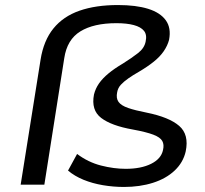

<svg xmlns="http://www.w3.org/2000/svg" viewBox="-20 -733 814 762"><path d="M472 9Q430 9 388.5 2Q347 -5 311.5 -19.5Q276 -34 250 -56L286 -122Q330 -89 381 -76Q432 -63 479 -63Q540 -63 580 -83Q620 -103 627 -138Q632 -159 624 -173.5Q616 -188 588.5 -198.5Q561 -209 507 -219Q422 -234 381.5 -265Q341 -296 353 -358Q359 -382 373 -402Q387 -422 410.5 -441.5Q434 -461 468 -481Q503 -503 528 -522.5Q553 -542 558 -568Q564 -595 551.5 -610.5Q539 -626 511 -633.5Q483 -641 442 -641Q352 -641 299 -608.5Q246 -576 235 -502L156 0H62L141 -496Q153 -572 192 -620Q231 -668 295.5 -690.5Q360 -713 448 -713Q520 -713 568 -698Q616 -683 638 -652.5Q660 -622 651 -575Q645 -552 630 -530Q615 -508 590 -488Q565 -468 531 -448Q508 -435 489.5 -422Q471 -409 459.5 -396.5Q448 -384 445 -367Q440 -343 450.5 -328.5Q461 -314 488.5 -304.5Q516 -295 562 -286Q651 -268 691 -233.5Q731 -199 717 -132Q707 -88 673 -56Q639 -24 587 -7.5Q535 9 472 9Z"/></svg>

Font: Nunito Sans 10pt Expanded
Style: Italic
Weight: 400
Width: 7
Italic angle: -9°
Designer: Vernon Adams
Foundry: Vernon Adams
Version: Version 3.101;gftools[0.9.27]